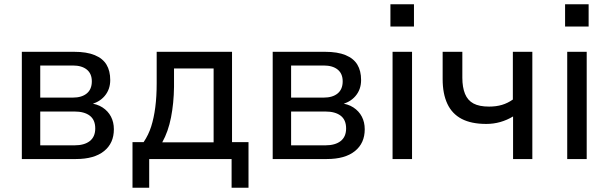

<svg xmlns="http://www.w3.org/2000/svg" viewBox="-20 -743 2842 897"><path d="M82 0V-501H326Q385 -501 422.5 -485.5Q460 -470 477.5 -441Q495 -412 495 -369Q495 -325 468.5 -294Q442 -263 396 -254V-261Q433 -258 459 -241Q485 -224 498.5 -198Q512 -172 512 -139Q512 -74 466 -37Q420 0 335 0ZM168 -64H328Q374 -64 399.5 -84Q425 -104 425 -143Q425 -183 399.5 -202.5Q374 -222 328 -222H168ZM168 -287H320Q362 -287 385.5 -306.5Q409 -326 409 -363Q409 -399 385.5 -418Q362 -437 320 -437H168Z M599 134V-79H651Q674 -113 686.5 -152.5Q699 -192 705.5 -242Q712 -292 712 -354V-501H1064V-79H1141V134H1062V0H677V134ZM738 -78H978V-423H793V-337Q792 -261 779 -194.5Q766 -128 738 -78Z M1254 0V-501H1498Q1557 -501 1594.5 -485.5Q1632 -470 1649.5 -441Q1667 -412 1667 -369Q1667 -325 1640.5 -294Q1614 -263 1568 -254V-261Q1605 -258 1631 -241Q1657 -224 1670.5 -198Q1684 -172 1684 -139Q1684 -74 1638 -37Q1592 0 1507 0ZM1340 -64H1500Q1546 -64 1571.5 -84Q1597 -104 1597 -143Q1597 -183 1571.5 -202.5Q1546 -222 1500 -222H1340ZM1340 -287H1492Q1534 -287 1557.5 -306.5Q1581 -326 1581 -363Q1581 -399 1557.5 -418Q1534 -437 1492 -437H1340Z M1804 -619V-723H1914V-619ZM1814 0V-501H1905V0Z M2377 0V-199Q2349 -182 2317.5 -173Q2286 -164 2252 -164Q2182 -164 2137 -187.5Q2092 -211 2070 -258Q2048 -305 2048 -373V-501H2140V-380Q2140 -335 2152.5 -304.5Q2165 -274 2192 -259.5Q2219 -245 2265 -245Q2298 -245 2325 -253Q2352 -261 2376 -278V-501H2467V0Z M2620 -619V-723H2730V-619ZM2630 0V-501H2721V0Z"/></svg>

Font: Nunitoga
Style: Medium
Weight: 500
Designer: Vernon Adams
Foundry: Vernon Adams
Version: Version 1.0